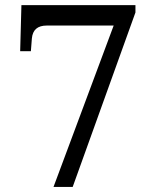

<svg xmlns="http://www.w3.org/2000/svg" viewBox="-20 -733 599 753"><path d="M425.8 -632.8H163.1Q109.4 -632.8 105 -582L101.1 -532.2H59.1L64 -712.9H511.2V-684.1L265.1 0H189.9Z"/></svg>

Font: Noto Serif Devanagari
Style: Regular
Weight: 400
Designer: Monotype Design Team
Foundry: Monotype Imaging Inc.
Version: Version 1.01